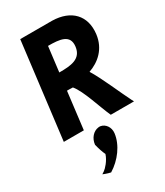

<svg xmlns="http://www.w3.org/2000/svg" viewBox="-251 -814 1080 1253"><g transform="rotate(-30 289.0 -188.0)"><path d="M347 126C352 82 325 47 291 41C285 40 282 40 274 41C236 46 204 81 199 128C207 161 217 192 228 214C214 258 177 297 162 307L144 319L162 326C175 331 187 334 200 337C275 291 337 210 347 126ZM567 -493C583 -626 503 -710 361 -713H121L32 10H183L217 -269H233C242 -269 251 -269 261 -268C309 -211 350 -68 386 10H561L553 -5C518 -73 452 -229 406 -302C483 -329 554 -388 567 -493ZM233 -397 256 -584C344 -584 420 -577 409 -490C398 -403 321 -397 233 -397Z"/></g></svg>

Font: Bluebird
Style: SfBdNrwObl
Weight: 700
Designer: Jasper
Foundry: Cannot Into Space Fonts
Version: Version 0.98